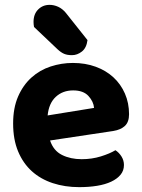

<svg xmlns="http://www.w3.org/2000/svg" viewBox="-20 -755 583 790"><path d="M186 -177Q200 -135 235 -117.5Q270 -100 316 -100Q358 -100 395 -111.5Q432 -123 455 -137Q470 -127 480 -111Q490 -95 490 -76Q490 -53 476 -36Q462 -19 437.5 -7.5Q413 4 379.5 9.5Q346 15 306 15Q247 15 197 -1.5Q147 -18 111 -50.5Q75 -83 54.5 -132Q34 -181 34 -247Q34 -311 54.5 -358Q75 -405 109.5 -436Q144 -467 188.5 -481.5Q233 -496 280 -496Q331 -496 373.5 -480.5Q416 -465 446.5 -437Q477 -409 494 -370Q511 -331 511 -285Q511 -253 494 -237Q477 -221 446 -216ZM281 -383Q238 -383 209.5 -356.5Q181 -330 176 -280L367 -311Q365 -337 344 -360Q323 -383 281 -383ZM120 -644Q119 -648 118.5 -654.5Q118 -661 118 -665Q118 -697 137 -716Q156 -735 184 -735Q202 -735 219.5 -727Q237 -719 251 -702L340 -590Q336 -558 317 -543Q298 -528 276 -528Q257 -528 244 -533.5Q231 -539 217 -552Z"/></svg>

Font: Baloo Chettan 2
Style: Bold
Weight: 700
Designer: Maithili Shingre, Unnati Kotecha and Ek Type
Foundry: Ek Type
Version: Version 1.640;hotconv 1.0.111;makeotfexe 2.5.65597; ttfautoh